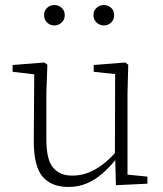

<svg xmlns="http://www.w3.org/2000/svg" viewBox="-20 -729 648 762"><path d="M252 13Q184 13 149 -28Q114 -69 114 -169L116 -450L134 -432L30 -444V-471L156 -481L168 -472L164 -359V-175Q164 -96 190.5 -64Q217 -32 267 -32Q299 -32 328.5 -43Q358 -54 386.5 -75.5Q415 -97 442 -128L454 -97H440Q415 -65 386 -40Q357 -15 324 -1Q291 13 252 13ZM440 6 437 -108 436 -109 437 -435 352 -444V-471L477 -481L489 -472L486 -359V-36L565 -28V0ZM196 -628Q179 -628 167 -639.5Q155 -651 155 -669Q155 -687 167 -698Q179 -709 196 -709Q212 -709 224.5 -698Q237 -687 237 -669Q237 -651 224.5 -639.5Q212 -628 196 -628ZM392 -628Q376 -628 363.5 -639.5Q351 -651 351 -669Q351 -687 363.5 -698Q376 -709 392 -709Q409 -709 421 -698Q433 -687 433 -669Q433 -651 421 -639.5Q409 -628 392 -628Z"/></svg>

Font: Source Serif 4 18pt Light
Style: Regular
Weight: 300
Designer: Frank Grießhammer
Foundry: Adobe Systems Incorporated
Version: Version 4.004;hotconv 1.0.116;makeotfexe 2.5.65601